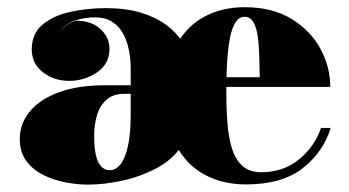

<svg xmlns="http://www.w3.org/2000/svg" viewBox="-20 -490 944 520"><path d="M218.5 10Q189 10 156.8 3.8Q124.5 -2.5 96.5 -16.5Q68.5 -30.5 51 -54.5Q33.5 -78.5 33.5 -113.5Q33.5 -155.5 61 -188.5Q88.5 -221.5 139.8 -240.2Q191 -259 262 -259H334V-304.5Q334 -329.5 329.2 -354Q324.5 -378.5 313.5 -398.8Q302.5 -419 283.8 -431Q265 -443 237 -443Q225 -443 211 -441Q197 -439 183.8 -434.5Q170.5 -430 159.8 -422.2Q149 -414.5 143 -402.5Q149.5 -414.5 161.8 -422.8Q174 -431 187 -434Q227 -434 251.8 -411.5Q276.5 -389 276.5 -358Q276.5 -317 242.8 -294Q209 -271 167.5 -271Q126 -271 96 -294.5Q66 -318 66 -356Q66 -399.5 96 -424Q126 -448.5 172 -458.2Q218 -468 266 -468Q320.5 -468 361.2 -455.8Q402 -443.5 430.2 -422.5Q458.5 -401.5 474.5 -375.5L460 -372Q488 -421 535.2 -445.8Q582.5 -470.5 642.5 -470.5Q717 -470.5 768.8 -439.2Q820.5 -408 847.5 -358.5Q874.5 -309 874.5 -254.5H593Q593 -250 593 -245.5Q593 -241 593 -236.5Q593 -187.5 596.8 -148.2Q600.5 -109 610.5 -81.2Q620.5 -53.5 639.2 -38.5Q658 -23.5 687.5 -23.5Q746 -23.5 788.5 -57.2Q831 -91 849.5 -143.5H875.5Q856 -78.5 800 -34.5Q744 9.5 645.5 9.5Q583 9.5 533.8 -17.2Q484.5 -44 456.5 -97L472.5 -95Q447 -57 403.2 -34Q359.5 -11 310.2 -0.5Q261 10 218.5 10ZM278 -29Q293 -29 305.8 -44.2Q318.5 -59.5 326.2 -93Q334 -126.5 334 -180.5V-236H317Q286.5 -236 268.5 -220Q250.5 -204 242.8 -178.2Q235 -152.5 235 -123.5Q235 -73.5 246 -51.2Q257 -29 278 -29ZM593.5 -281H683.5Q683 -315 682 -344.5Q681 -374 677.2 -396.5Q673.5 -419 665.2 -431.8Q657 -444.5 642.5 -444.5Q625 -444.5 614.5 -423.8Q604 -403 599.2 -366.2Q594.5 -329.5 593.5 -281Z"/></svg>

Font: Bodoni Moda 9pt Black
Style: Regular
Weight: 900
Designer: Owen Earl
Foundry: indestructible type
Version: Version 2.005